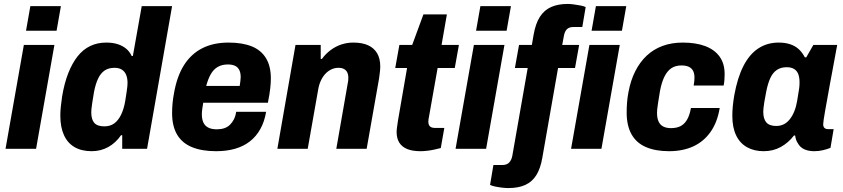

<svg xmlns="http://www.w3.org/2000/svg" viewBox="-20 -755 4278 974"><path d="M112 -599 134 -724H289L267 -599ZM8 0 101 -527H256L163 0Z M445 12Q394 12 358.5 -8.5Q323 -29 304.5 -69.5Q286 -110 286 -169Q286 -190 288.5 -214Q291 -238 295 -265Q306 -332 326 -383Q346 -434 373.5 -469Q401 -504 437.5 -521.5Q474 -539 519 -539Q552 -539 577 -531Q602 -523 620 -508Q638 -493 648 -471H654L699 -724H853L726 0H600V-69H594Q567 -30 529 -9Q491 12 445 12ZM509 -114Q539 -114 559.5 -129Q580 -144 594 -172.5Q608 -201 615 -241Q620 -272 622.5 -289.5Q625 -307 626 -316.5Q627 -326 627 -334Q627 -358 620 -375Q613 -392 598.5 -401.5Q584 -411 561 -411Q531 -411 511 -397.5Q491 -384 478 -357Q465 -330 457 -289Q451 -253 448 -233.5Q445 -214 444 -203Q443 -192 443 -185Q443 -149 458.5 -131.5Q474 -114 509 -114Z M1076 12Q1004 12 954 -8.5Q904 -29 878.5 -72Q853 -115 853 -182Q853 -207 855.5 -232.5Q858 -258 863 -284Q878 -369 914 -425.5Q950 -482 1006.5 -510.5Q1063 -539 1139 -539Q1209 -539 1256.5 -520Q1304 -501 1329 -460.5Q1354 -420 1354 -357Q1354 -336 1351 -307.5Q1348 -279 1339 -234H1011Q1008 -217 1006 -202Q1004 -187 1004 -175Q1004 -150 1012 -133Q1020 -116 1037 -107.5Q1054 -99 1080 -99Q1101 -99 1117.5 -104.5Q1134 -110 1146 -121.5Q1158 -133 1166.5 -149.5Q1175 -166 1178 -188H1330Q1322 -139 1301 -101Q1280 -63 1248 -38Q1216 -13 1173 -0.5Q1130 12 1076 12ZM1026 -319H1196Q1198 -333 1199.5 -344.5Q1201 -356 1201 -364Q1201 -386 1193.5 -400.5Q1186 -415 1171.5 -421.5Q1157 -428 1136 -428Q1107 -428 1085.5 -416Q1064 -404 1050 -380Q1036 -356 1026 -319Z M1387 0 1479 -527H1607V-456H1613Q1632 -482 1657.5 -501Q1683 -520 1712 -529.5Q1741 -539 1772 -539Q1817 -539 1847 -525.5Q1877 -512 1893 -485Q1909 -458 1909 -418Q1909 -404 1907 -388.5Q1905 -373 1903 -357L1840 0H1686L1744 -332Q1746 -340 1746.5 -347Q1747 -354 1747 -360Q1747 -377 1741.5 -388Q1736 -399 1725 -405Q1714 -411 1697 -411Q1678 -411 1661 -403Q1644 -395 1630.5 -380.5Q1617 -366 1607.5 -345.5Q1598 -325 1594 -300L1541 0Z M2113 12Q2072 12 2045.5 1Q2019 -10 2005.5 -31.5Q1992 -53 1992 -86Q1992 -95 1994 -109Q1996 -123 1999 -144L2045 -410H1985L2006 -527H2071L2128 -682H2247L2220 -527H2308L2287 -410H2200L2157 -167Q2155 -160 2154 -151Q2153 -142 2153 -138Q2153 -122 2161 -114Q2169 -106 2188 -106H2234L2216 -4Q2201 0 2182.5 4Q2164 8 2146 10Q2128 12 2113 12Z M2395 -599 2417 -724H2572L2550 -599ZM2291 0 2384 -527H2539L2446 0Z M2559 199Q2545 199 2527.5 197Q2510 195 2493 191.5Q2476 188 2466 183L2483 82H2529Q2551 82 2563 69.5Q2575 57 2579 35L2657 -410H2592L2613 -527H2678L2687 -579Q2697 -636 2719 -670Q2741 -704 2776 -719.5Q2811 -735 2860 -735Q2874 -735 2891.5 -732.5Q2909 -730 2925.5 -727Q2942 -724 2951 -719L2934 -618H2890Q2867 -618 2856 -607Q2845 -596 2841 -575L2832 -527H2918L2897 -410H2811L2731 46Q2722 99 2701 133Q2680 167 2645 183Q2610 199 2559 199ZM2981 -599 3003 -724H3157L3135 -599ZM2877 0 2970 -527H3124L3031 0Z M3374 12Q3305 12 3256.5 -9Q3208 -30 3183.5 -74Q3159 -118 3159 -184Q3159 -209 3161 -235Q3163 -261 3168 -287Q3179 -347 3202.5 -393.5Q3226 -440 3260.5 -472.5Q3295 -505 3341 -522Q3387 -539 3444 -539Q3509 -539 3556.5 -521.5Q3604 -504 3630 -468.5Q3656 -433 3656 -379Q3656 -366 3655 -351Q3654 -336 3651 -321H3499Q3501 -333 3502 -343Q3503 -353 3503 -361Q3503 -382 3496 -395.5Q3489 -409 3474.5 -416Q3460 -423 3437 -423Q3406 -423 3385 -408.5Q3364 -394 3350 -365Q3336 -336 3328 -293Q3322 -255 3318.5 -234Q3315 -213 3314 -201.5Q3313 -190 3313 -182Q3313 -157 3320.5 -139.5Q3328 -122 3344 -113.5Q3360 -105 3384 -105Q3413 -105 3433 -115.5Q3453 -126 3466 -149Q3479 -172 3485 -207H3631Q3619 -134 3584 -85Q3549 -36 3496 -12Q3443 12 3374 12Z M3854 12Q3805 12 3769 -8.5Q3733 -29 3714 -69Q3695 -109 3695 -168Q3695 -191 3697.5 -217Q3700 -243 3705 -272Q3721 -361 3751.5 -420.5Q3782 -480 3827 -509.5Q3872 -539 3930 -539Q3963 -539 3988.5 -530.5Q4014 -522 4032 -505.5Q4050 -489 4063 -464H4070L4106 -527H4227L4203 -397Q4197 -366 4190.5 -330.5Q4184 -295 4178 -260.5Q4172 -226 4166.5 -197Q4161 -168 4158.5 -148.5Q4156 -129 4156 -125Q4156 -112 4162.5 -106Q4169 -100 4180 -100H4209L4193 -5Q4176 2 4154.5 7Q4133 12 4111 12Q4082 12 4060.5 2.5Q4039 -7 4027 -29Q4022 -36 4018.5 -46Q4015 -56 4014 -67L4008 -68Q3980 -31 3941 -9.5Q3902 12 3854 12ZM3918 -116Q3939 -116 3956 -124.5Q3973 -133 3986.5 -150Q4000 -167 4009.5 -190.5Q4019 -214 4024 -244Q4029 -276 4032 -293.5Q4035 -311 4035.5 -321Q4036 -331 4036 -337Q4036 -362 4029.5 -379Q4023 -396 4008.5 -405Q3994 -414 3971 -414Q3941 -414 3920.5 -400Q3900 -386 3887.5 -358.5Q3875 -331 3867 -290Q3860 -255 3857 -235.5Q3854 -216 3853 -205.5Q3852 -195 3852 -188Q3852 -152 3867.5 -134Q3883 -116 3918 -116Z"/></svg>

Font: Archivo SemiCondensed ExtraBold
Style: Italic
Weight: 800
Width: 4
Italic angle: -10°
Designer: Hector Gatti
Foundry: Omnibus-Type
Version: Version 2.001